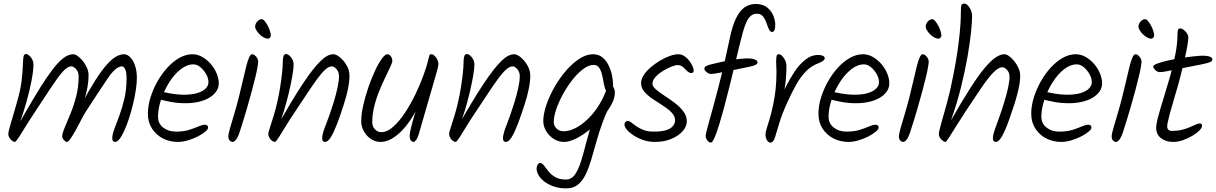

<svg xmlns="http://www.w3.org/2000/svg" viewBox="-20 -802 6726 1062"><path d="M165 -445Q165 -411 154.5 -356Q144 -301 126 -237Q108 -173 85 -110L73 -97Q125 -189 165.5 -257Q206 -325 238 -372Q270 -419 295.5 -447.5Q321 -476 343 -489Q365 -502 385 -502Q396 -502 410 -492Q424 -482 438 -465Q452 -448 461 -427Q470 -406 470 -384Q470 -356 463.5 -318.5Q457 -281 443 -240L432 -229Q476 -309 510 -362Q544 -415 571.5 -445.5Q599 -476 622 -489Q645 -502 667 -502Q678 -502 690.5 -493.5Q703 -485 713.5 -468.5Q724 -452 730.5 -427.5Q737 -403 737 -370Q737 -342 731.5 -305.5Q726 -269 716.5 -229Q707 -189 695 -151.5Q683 -114 669.5 -83.5Q656 -53 642.5 -35Q629 -17 617 -17Q609 -17 605 -22Q601 -27 601 -37Q601 -58 613 -90Q625 -122 640.5 -163.5Q656 -205 668 -256Q680 -307 680 -366Q680 -403 672.5 -419Q665 -435 654 -435Q621 -435 575.5 -368Q530 -301 455 -185Q445 -170 431 -142.5Q417 -115 401 -86Q385 -57 371.5 -37Q358 -17 350 -17Q345 -17 339 -22Q333 -27 328.5 -34Q324 -41 324 -47Q324 -63 337.5 -95.5Q351 -128 369.5 -172.5Q388 -217 401.5 -269.5Q415 -322 415 -379Q415 -405 400.5 -420Q386 -435 375 -435Q353 -435 326.5 -405Q300 -375 263.5 -319.5Q227 -264 176 -187Q155 -156 136 -125.5Q117 -95 102 -70.5Q87 -46 76.5 -31.5Q66 -17 62 -17Q57 -17 50.5 -21Q44 -25 38.5 -31.5Q33 -38 29.5 -45Q26 -52 26 -58Q26 -76 41 -124.5Q56 -173 75 -241Q93 -303 99 -351.5Q105 -400 106 -434Q107 -468 109.5 -485.5Q112 -503 123 -503Q132 -503 141.5 -495Q151 -487 158 -473.5Q165 -460 165 -445Z M1044 -502Q1073 -502 1099 -487Q1125 -472 1145.5 -448.5Q1166 -425 1178 -396.5Q1190 -368 1190 -341Q1190 -316 1175.5 -295.5Q1161 -275 1136 -260.5Q1111 -246 1077.5 -238.5Q1044 -231 1006 -231Q964 -231 924 -238.5Q884 -246 845 -257L856 -301Q890 -290 928 -284Q966 -278 994 -278Q1040 -278 1070.5 -287Q1101 -296 1117 -312Q1133 -328 1133 -347Q1133 -369 1120.5 -391.5Q1108 -414 1089 -430Q1070 -446 1050 -446Q1014 -446 979 -418.5Q944 -391 916 -346.5Q888 -302 871 -251.5Q854 -201 854 -156Q854 -119 882.5 -96.5Q911 -74 953 -74Q995 -74 1025.5 -83.5Q1056 -93 1077.5 -102.5Q1099 -112 1113 -112Q1122 -112 1126.5 -108Q1131 -104 1131 -96Q1131 -87 1115 -73.5Q1099 -60 1073.5 -47Q1048 -34 1019 -25.5Q990 -17 964 -17Q919 -17 881.5 -36Q844 -55 821 -90.5Q798 -126 798 -173Q798 -216 812 -261.5Q826 -307 850 -350Q874 -393 905.5 -427.5Q937 -462 972.5 -482Q1008 -502 1044 -502Z M1375 -502Q1382 -502 1389.5 -496Q1397 -490 1402.5 -480.5Q1408 -471 1408 -462Q1408 -453 1404.5 -432Q1401 -411 1393 -377.5Q1385 -344 1373 -299Q1361 -254 1344.5 -197.5Q1328 -141 1306 -73Q1296 -42 1285.5 -29.5Q1275 -17 1267 -17Q1257 -17 1250 -25.5Q1243 -34 1243 -47Q1243 -61 1253 -95.5Q1263 -130 1276.5 -175Q1290 -220 1301 -264Q1314 -316 1324 -359.5Q1334 -403 1342 -435Q1350 -467 1358 -484.5Q1366 -502 1375 -502ZM1478 -605Q1478 -598 1472.5 -593Q1467 -588 1461 -588Q1451 -588 1438.5 -595Q1426 -602 1415.5 -612.5Q1405 -623 1398 -634.5Q1391 -646 1391 -655Q1391 -665 1396.5 -674.5Q1402 -684 1410.5 -690Q1419 -696 1427 -696Q1435 -696 1443.5 -686Q1452 -676 1460 -661.5Q1468 -647 1473 -631.5Q1478 -616 1478 -605Z M1604 -445Q1604 -422 1596.5 -379Q1589 -336 1577 -286Q1565 -236 1550.5 -188.5Q1536 -141 1522 -109L1510 -99Q1553 -174 1588.5 -233Q1624 -292 1653.5 -336.5Q1683 -381 1707.5 -412.5Q1732 -444 1752.5 -464Q1773 -484 1790.5 -493Q1808 -502 1824 -502Q1840 -502 1861 -484.5Q1882 -467 1897.5 -440Q1913 -413 1913 -383Q1913 -351 1904.5 -309Q1896 -267 1880 -219Q1862 -163 1844.5 -117Q1827 -71 1810.5 -44Q1794 -17 1778 -17Q1770 -17 1766 -22Q1762 -27 1762 -37Q1762 -61 1782 -111Q1802 -161 1824 -231Q1838 -276 1846.5 -315Q1855 -354 1855 -379Q1855 -405 1841 -420Q1827 -435 1816 -435Q1799 -435 1779 -417Q1759 -399 1734.5 -365.5Q1710 -332 1680 -286.5Q1650 -241 1614 -187Q1586 -146 1562 -106.5Q1538 -67 1522 -42Q1506 -17 1500 -17Q1495 -17 1488.5 -21Q1482 -25 1476.5 -31Q1471 -37 1467.5 -45.5Q1464 -54 1464 -63Q1464 -68 1472.5 -94.5Q1481 -121 1493 -159.5Q1505 -198 1514 -239Q1523 -278 1529.5 -319Q1536 -360 1540 -396.5Q1544 -433 1544 -456Q1544 -479 1548 -491Q1552 -503 1562 -503Q1571 -503 1580.5 -495Q1590 -487 1597 -473.5Q1604 -460 1604 -445Z M2150 -464Q2150 -456 2139 -432.5Q2128 -409 2111.5 -375Q2095 -341 2078 -299.5Q2061 -258 2050 -213.5Q2039 -169 2039 -125Q2039 -102 2054 -86.5Q2069 -71 2089 -71Q2121 -71 2154.5 -100.5Q2188 -130 2219.5 -177.5Q2251 -225 2277.5 -280Q2304 -335 2322.5 -386Q2341 -437 2349 -472Q2353 -489 2355 -495.5Q2357 -502 2367 -502Q2373 -502 2379.5 -497Q2386 -492 2392 -484Q2398 -476 2401.5 -466Q2405 -456 2405 -445Q2405 -437 2391 -387.5Q2377 -338 2352.5 -254.5Q2328 -171 2296 -59Q2290 -39 2282 -28Q2274 -17 2268 -17Q2259 -17 2252.5 -25.5Q2246 -34 2246 -50Q2246 -66 2254 -98Q2262 -130 2274.5 -171.5Q2287 -213 2302 -254L2309 -252Q2292 -208 2271 -171.5Q2250 -135 2227 -106.5Q2204 -78 2180 -58Q2156 -38 2132 -27.5Q2108 -17 2086 -17Q2062 -17 2042.5 -27Q2023 -37 2008.5 -53.5Q1994 -70 1986 -90Q1978 -110 1978 -130Q1978 -170 1989 -219Q2000 -268 2017 -317.5Q2034 -367 2053.5 -409Q2073 -451 2091.5 -476.5Q2110 -502 2122 -502Q2133 -502 2141.5 -491Q2150 -480 2150 -464Z M2604 -445Q2604 -422 2596.5 -379Q2589 -336 2577 -286Q2565 -236 2550.5 -188.5Q2536 -141 2522 -109L2510 -99Q2553 -174 2588.5 -233Q2624 -292 2653.5 -336.5Q2683 -381 2707.5 -412.5Q2732 -444 2752.5 -464Q2773 -484 2790.5 -493Q2808 -502 2824 -502Q2840 -502 2861 -484.5Q2882 -467 2897.5 -440Q2913 -413 2913 -383Q2913 -351 2904.5 -309Q2896 -267 2880 -219Q2862 -163 2844.5 -117Q2827 -71 2810.5 -44Q2794 -17 2778 -17Q2770 -17 2766 -22Q2762 -27 2762 -37Q2762 -61 2782 -111Q2802 -161 2824 -231Q2838 -276 2846.5 -315Q2855 -354 2855 -379Q2855 -405 2841 -420Q2827 -435 2816 -435Q2799 -435 2779 -417Q2759 -399 2734.5 -365.5Q2710 -332 2680 -286.5Q2650 -241 2614 -187Q2586 -146 2562 -106.5Q2538 -67 2522 -42Q2506 -17 2500 -17Q2495 -17 2488.5 -21Q2482 -25 2476.5 -31Q2471 -37 2467.5 -45.5Q2464 -54 2464 -63Q2464 -68 2472.5 -94.5Q2481 -121 2493 -159.5Q2505 -198 2514 -239Q2523 -278 2529.5 -319Q2536 -360 2540 -396.5Q2544 -433 2544 -456Q2544 -479 2548 -491Q2552 -503 2562 -503Q2571 -503 2580.5 -495Q2590 -487 2597 -473.5Q2604 -460 2604 -445Z M3371 -334Q3371 -311 3364 -300Q3357 -289 3346 -289Q3337 -289 3331 -302Q3325 -315 3320 -338Q3316 -365 3310 -389Q3304 -413 3293.5 -428Q3283 -443 3264 -443Q3237 -443 3206.5 -420.5Q3176 -398 3147 -361.5Q3118 -325 3094.5 -282Q3071 -239 3057 -198.5Q3043 -158 3043 -128Q3043 -105 3059 -90.5Q3075 -76 3097 -76Q3121 -76 3147.5 -86.5Q3174 -97 3201 -117.5Q3228 -138 3253 -166.5Q3278 -195 3299 -230.5Q3320 -266 3335 -308Q3338 -317 3343.5 -323.5Q3349 -330 3359 -330Q3366 -330 3370.5 -324Q3375 -318 3378 -308.5Q3381 -299 3381 -289Q3381 -259 3361.5 -223Q3342 -187 3310 -150.5Q3278 -114 3240.5 -84Q3203 -54 3166 -35.5Q3129 -17 3100 -17Q3069 -17 3042.5 -34Q3016 -51 3000.5 -77.5Q2985 -104 2985 -132Q2985 -171 3001.5 -220Q3018 -269 3046 -318.5Q3074 -368 3109.5 -409.5Q3145 -451 3184 -476.5Q3223 -502 3260 -502Q3290 -502 3311 -485.5Q3332 -469 3345 -443Q3358 -417 3364.5 -388Q3371 -359 3371 -334ZM3319 -265 3367 -243Q3336 -187 3315 -130Q3294 -73 3279 -19Q3264 35 3250 82Q3236 129 3218.5 164.5Q3201 200 3176 220Q3151 240 3113 240Q3074 240 3043.5 229.5Q3013 219 2991.5 202.5Q2970 186 2959 167Q2948 148 2948 130Q2948 124 2950.5 117Q2953 110 2957.5 104.5Q2962 99 2966 99Q2978 99 2988.5 113Q2999 127 3013 145Q3027 163 3050 177Q3073 191 3110 191Q3141 191 3160.5 163Q3180 135 3194.5 88Q3209 41 3224 -18.5Q3239 -78 3261.5 -141.5Q3284 -205 3319 -265Z M3817 -412Q3817 -398 3804 -398Q3792 -398 3781 -409Q3770 -420 3758 -431Q3746 -442 3728 -442Q3715 -442 3692.5 -433Q3670 -424 3646 -409Q3622 -394 3605.5 -376Q3589 -358 3589 -339Q3589 -324 3608 -307.5Q3627 -291 3655.5 -272.5Q3684 -254 3712.5 -232.5Q3741 -211 3760 -185.5Q3779 -160 3779 -130Q3779 -103 3756.5 -77Q3734 -51 3694 -34Q3654 -17 3602 -17Q3559 -17 3520.5 -34Q3482 -51 3458 -73.5Q3434 -96 3434 -112Q3434 -122 3439.5 -127.5Q3445 -133 3451 -133Q3461 -133 3472.5 -124Q3484 -115 3500 -103.5Q3516 -92 3539.5 -83Q3563 -74 3596 -74Q3642 -74 3667.5 -83Q3693 -92 3703.5 -106.5Q3714 -121 3714 -136Q3714 -160 3695 -179.5Q3676 -199 3648 -217Q3620 -235 3592 -253.5Q3564 -272 3545 -293.5Q3526 -315 3526 -342Q3526 -364 3540.5 -386.5Q3555 -409 3579 -429.5Q3603 -450 3630.5 -466.5Q3658 -483 3685 -492.5Q3712 -502 3732 -502Q3750 -502 3765.5 -491.5Q3781 -481 3792.5 -466Q3804 -451 3810.5 -436Q3817 -421 3817 -412Z M4268 -666Q4268 -641 4262.5 -633Q4257 -625 4252 -625Q4240 -625 4233 -640.5Q4226 -656 4219.5 -675.5Q4213 -695 4201 -710.5Q4189 -726 4166 -726Q4146 -726 4132 -713.5Q4118 -701 4108 -678.5Q4098 -656 4089.5 -625.5Q4081 -595 4072 -558Q4061 -512 4047 -454.5Q4033 -397 4018 -335.5Q4003 -274 3987.5 -216.5Q3972 -159 3958 -113Q3944 -67 3932 -40Q3920 -13 3912 -13Q3906 -13 3899 -18.5Q3892 -24 3887.5 -33Q3883 -42 3883 -50Q3883 -59 3894.5 -101.5Q3906 -144 3926 -215.5Q3946 -287 3969.5 -382.5Q3993 -478 4017 -592Q4031 -659 4051 -700.5Q4071 -742 4098 -761Q4125 -780 4160 -780Q4198 -780 4222 -761.5Q4246 -743 4257 -716.5Q4268 -690 4268 -666ZM3913 -446Q3968 -460 4008 -467Q4048 -474 4075 -476.5Q4102 -479 4117 -479Q4141 -479 4155.5 -473Q4170 -467 4170 -457Q4170 -449 4160 -443.5Q4150 -438 4124 -432.5Q4098 -427 4048 -417Q3989 -406 3959.5 -399.5Q3930 -393 3913 -393Q3901 -393 3888.5 -403Q3876 -413 3876 -423Q3876 -431 3886 -436.5Q3896 -442 3913 -446Z M4330 -436Q4330 -409 4327 -366Q4324 -323 4306 -243L4299 -267Q4311 -291 4330.5 -329.5Q4350 -368 4375.5 -406.5Q4401 -445 4434 -471.5Q4467 -498 4506 -498Q4522 -498 4532 -493Q4542 -488 4542 -480Q4542 -474 4535 -467.5Q4528 -461 4511 -454Q4468 -438 4438.5 -408Q4409 -378 4385 -335.5Q4361 -293 4335 -236Q4304 -168 4289.5 -117.5Q4275 -67 4266 -40Q4257 -13 4241 -13Q4234 -13 4227.5 -19.5Q4221 -26 4217.5 -36.5Q4214 -47 4214 -58Q4214 -70 4221 -92Q4228 -114 4238 -147.5Q4248 -181 4257 -225Q4265 -262 4270 -307Q4275 -352 4275 -405Q4275 -417 4274 -431.5Q4273 -446 4273 -459Q4273 -477 4275 -489.5Q4277 -502 4288 -502Q4297 -502 4306.5 -492.5Q4316 -483 4323 -468Q4330 -453 4330 -436Z M4753 -502Q4782 -502 4808 -487Q4834 -472 4854.5 -448.5Q4875 -425 4887 -396.5Q4899 -368 4899 -341Q4899 -316 4884.5 -295.5Q4870 -275 4845 -260.5Q4820 -246 4786.5 -238.5Q4753 -231 4715 -231Q4673 -231 4633 -238.5Q4593 -246 4554 -257L4565 -301Q4599 -290 4637 -284Q4675 -278 4703 -278Q4749 -278 4779.5 -287Q4810 -296 4826 -312Q4842 -328 4842 -347Q4842 -369 4829.5 -391.5Q4817 -414 4798 -430Q4779 -446 4759 -446Q4723 -446 4688 -418.5Q4653 -391 4625 -346.5Q4597 -302 4580 -251.5Q4563 -201 4563 -156Q4563 -119 4591.5 -96.5Q4620 -74 4662 -74Q4704 -74 4734.5 -83.5Q4765 -93 4786.5 -102.5Q4808 -112 4822 -112Q4831 -112 4835.5 -108Q4840 -104 4840 -96Q4840 -87 4824 -73.5Q4808 -60 4782.5 -47Q4757 -34 4728 -25.5Q4699 -17 4673 -17Q4628 -17 4590.5 -36Q4553 -55 4530 -90.5Q4507 -126 4507 -173Q4507 -216 4521 -261.5Q4535 -307 4559 -350Q4583 -393 4614.5 -427.5Q4646 -462 4681.5 -482Q4717 -502 4753 -502Z M5084 -502Q5091 -502 5098.5 -496Q5106 -490 5111.5 -480.5Q5117 -471 5117 -462Q5117 -453 5113.5 -432Q5110 -411 5102 -377.5Q5094 -344 5082 -299Q5070 -254 5053.5 -197.5Q5037 -141 5015 -73Q5005 -42 4994.5 -29.5Q4984 -17 4976 -17Q4966 -17 4959 -25.5Q4952 -34 4952 -47Q4952 -61 4962 -95.5Q4972 -130 4985.5 -175Q4999 -220 5010 -264Q5023 -316 5033 -359.5Q5043 -403 5051 -435Q5059 -467 5067 -484.5Q5075 -502 5084 -502ZM5187 -605Q5187 -598 5181.5 -593Q5176 -588 5170 -588Q5160 -588 5147.5 -595Q5135 -602 5124.5 -612.5Q5114 -623 5107 -634.5Q5100 -646 5100 -655Q5100 -665 5105.5 -674.5Q5111 -684 5119.5 -690Q5128 -696 5136 -696Q5144 -696 5152.5 -686Q5161 -676 5169 -661.5Q5177 -647 5182 -631.5Q5187 -616 5187 -605Z M5315 -782Q5322 -782 5329 -776Q5336 -770 5342.5 -760Q5349 -750 5353 -738Q5357 -726 5357 -714Q5357 -686 5351.5 -629Q5346 -572 5332.5 -493.5Q5319 -415 5296.5 -323.5Q5274 -232 5240 -136Q5301 -243 5346.5 -314Q5392 -385 5426.5 -426Q5461 -467 5487.5 -484.5Q5514 -502 5536 -502Q5547 -502 5561.5 -491.5Q5576 -481 5590 -464Q5604 -447 5613.5 -425.5Q5623 -404 5623 -383Q5623 -352 5614.5 -313Q5606 -274 5592 -229Q5578 -186 5564.5 -147.5Q5551 -109 5538 -79.5Q5525 -50 5512.5 -33.5Q5500 -17 5488 -17Q5480 -17 5476 -22Q5472 -27 5472 -37Q5472 -55 5482 -84Q5492 -113 5506.5 -152Q5521 -191 5535 -238Q5548 -280 5556 -316.5Q5564 -353 5564 -377Q5564 -401 5550 -415.5Q5536 -430 5525 -430Q5502 -430 5472.5 -399Q5443 -368 5406 -313Q5369 -258 5321 -186Q5293 -143 5269 -104.5Q5245 -66 5229.5 -41.5Q5214 -17 5209 -17Q5204 -17 5198 -21Q5192 -25 5186 -31Q5180 -37 5176.5 -45Q5173 -53 5173 -60Q5173 -74 5186 -119Q5199 -164 5218 -233Q5237 -302 5253 -386Q5268 -462 5276.5 -521.5Q5285 -581 5289 -625Q5293 -669 5294 -699Q5295 -729 5295 -745Q5295 -767 5298.5 -774.5Q5302 -782 5315 -782Z M5930 -502Q5959 -502 5985 -487Q6011 -472 6031.5 -448.5Q6052 -425 6064 -396.5Q6076 -368 6076 -341Q6076 -316 6061.5 -295.5Q6047 -275 6022 -260.5Q5997 -246 5963.5 -238.5Q5930 -231 5892 -231Q5850 -231 5810 -238.5Q5770 -246 5731 -257L5742 -301Q5776 -290 5814 -284Q5852 -278 5880 -278Q5926 -278 5956.5 -287Q5987 -296 6003 -312Q6019 -328 6019 -347Q6019 -369 6006.5 -391.5Q5994 -414 5975 -430Q5956 -446 5936 -446Q5900 -446 5865 -418.5Q5830 -391 5802 -346.5Q5774 -302 5757 -251.5Q5740 -201 5740 -156Q5740 -119 5768.5 -96.5Q5797 -74 5839 -74Q5881 -74 5911.5 -83.5Q5942 -93 5963.5 -102.5Q5985 -112 5999 -112Q6008 -112 6012.5 -108Q6017 -104 6017 -96Q6017 -87 6001 -73.5Q5985 -60 5959.5 -47Q5934 -34 5905 -25.5Q5876 -17 5850 -17Q5805 -17 5767.5 -36Q5730 -55 5707 -90.5Q5684 -126 5684 -173Q5684 -216 5698 -261.5Q5712 -307 5736 -350Q5760 -393 5791.5 -427.5Q5823 -462 5858.5 -482Q5894 -502 5930 -502Z M6261 -502Q6268 -502 6275.5 -496Q6283 -490 6288.5 -480.5Q6294 -471 6294 -462Q6294 -453 6290.5 -432Q6287 -411 6279 -377.5Q6271 -344 6259 -299Q6247 -254 6230.5 -197.5Q6214 -141 6192 -73Q6182 -42 6171.5 -29.5Q6161 -17 6153 -17Q6143 -17 6136 -25.5Q6129 -34 6129 -47Q6129 -61 6139 -95.5Q6149 -130 6162.5 -175Q6176 -220 6187 -264Q6200 -316 6210 -359.5Q6220 -403 6228 -435Q6236 -467 6244 -484.5Q6252 -502 6261 -502ZM6364 -605Q6364 -598 6358.5 -593Q6353 -588 6347 -588Q6337 -588 6324.5 -595Q6312 -602 6301.5 -612.5Q6291 -623 6284 -634.5Q6277 -646 6277 -655Q6277 -665 6282.5 -674.5Q6288 -684 6296.5 -690Q6305 -696 6313 -696Q6321 -696 6329.5 -686Q6338 -676 6346 -661.5Q6354 -647 6359 -631.5Q6364 -616 6364 -605Z M6553 -594Q6553 -580 6547.5 -548.5Q6542 -517 6532 -473Q6522 -429 6508.5 -376.5Q6495 -324 6478 -269Q6460 -209 6451 -175Q6442 -141 6439 -125.5Q6436 -110 6436 -103Q6436 -78 6463 -78Q6493 -78 6517.5 -84Q6542 -90 6561 -98.5Q6580 -107 6593.5 -113Q6607 -119 6615 -119Q6623 -119 6626 -116Q6629 -113 6629 -107Q6629 -95 6614 -80Q6599 -65 6574.5 -50.5Q6550 -36 6522.5 -26.5Q6495 -17 6469 -17Q6447 -17 6430 -23Q6413 -29 6400.5 -39Q6388 -49 6381.5 -63Q6375 -77 6375 -92Q6375 -117 6387 -160.5Q6399 -204 6416.5 -260Q6434 -316 6451.5 -377.5Q6469 -439 6481 -500Q6493 -561 6493 -615Q6493 -630 6496 -637.5Q6499 -645 6508 -645Q6513 -645 6520.5 -641Q6528 -637 6535.5 -629.5Q6543 -622 6548 -613Q6553 -604 6553 -594ZM6634 -494Q6658 -494 6672 -488.5Q6686 -483 6686 -473Q6686 -465 6675.5 -459.5Q6665 -454 6631.5 -447Q6598 -440 6530 -427Q6472 -416 6441.5 -409.5Q6411 -403 6394 -403Q6387 -403 6378.5 -408Q6370 -413 6364.5 -420.5Q6359 -428 6359 -434Q6359 -442 6381.5 -450.5Q6404 -459 6439.5 -467Q6475 -475 6513.5 -481Q6552 -487 6584.5 -490.5Q6617 -494 6634 -494Z"/></svg>

Font: Kalam Variable Light
Style: Regular
Weight: 300
Designer: Lipi Raval, Jonny Pinhorn
Foundry: Indian Type Foundry
Version: Version 3.000